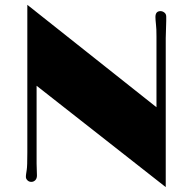

<svg xmlns="http://www.w3.org/2000/svg" viewBox="-20 -742 790 789"><path d="M130.4 -69.8 131.8 -21Q131.8 -8.3 125 -1.5Q118.2 5.4 108.6 5.4Q99.1 5.4 92.8 -1Q86.4 -7.3 86.4 -14.9Q86.4 -22.5 87.6 -29.1Q88.9 -35.6 89.8 -43.9Q92.3 -58.1 92.3 -114.7V-722.2L623 -301.3V-592.3Q623 -625.5 621.1 -639.6Q618.7 -662.6 618.7 -671.9Q618.7 -696.3 639.6 -696.3Q647.9 -696.3 655.5 -690.4Q663.1 -684.6 663.1 -673.3V-656.2L661.1 -585.4V26.9L130.4 -389.6Z"/></svg>

Font: Limelight
Style: Regular
Weight: 400
Designer: Nicole Fally
Foundry: Nicole Fally
Version: Version 1.002